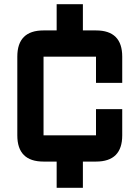

<svg xmlns="http://www.w3.org/2000/svg" viewBox="-20 -770 665 915"><path d="M375 0V125H250V0H187.5Q62.5 0 62.5 -125V-500Q62.5 -625 187.5 -625H250V-750H375V-625H437.5Q562.5 -625 562.5 -500V-375H437.5V-500H187.5V-125H437.5V-250H562.5V-125Q562.5 0 437.5 0Z"/></svg>

Font: Oldtimer
Style: Regular
Weight: 400
Designer: GGBotNet
Foundry: GGBotNet
Version: 1.00